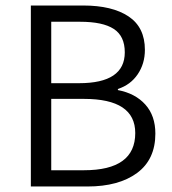

<svg xmlns="http://www.w3.org/2000/svg" viewBox="-20 -677 625 697"><path d="M92 0V-657H282Q387 -657 446.5 -617.5Q506 -578 506 -496Q506 -446 480 -407.5Q454 -369 408 -354V-350Q471 -338 507.5 -297.5Q544 -257 544 -192Q544 -98 477.5 -49Q411 0 297 0ZM166 -375H267Q433 -375 433 -487Q433 -546 393 -572Q353 -598 271 -598H166ZM166 -59H285Q471 -59 471 -194Q471 -318 285 -318H166Z"/></svg>

Font: Assistant
Style: Regular
Weight: 400
Designer: Hebrew By Ben Nathan, Latin by Paul Hunt
Version: Version 2.001;PS 002.001;hotconv 1.0.88;makeotf.lib2.5.64775